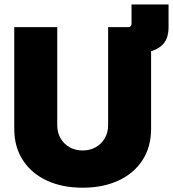

<svg xmlns="http://www.w3.org/2000/svg" viewBox="-20 -852 793 881"><path d="M476.1 -610.8V-727.5H567.9Q583.5 -727.5 583.5 -743.2V-831.5H753.4V-726.1Q753.4 -666.5 716.8 -638.7Q680.2 -610.8 627.4 -610.8ZM358.9 9.3Q265.1 9.3 194.6 -23.7Q124 -56.6 84.7 -117.4Q45.4 -178.2 45.4 -261.2V-727.5H242.7V-277.8Q242.7 -243.7 257.8 -217.5Q272.9 -191.4 299.1 -176.5Q325.2 -161.6 358.9 -161.6Q393.1 -161.6 419.4 -176.5Q445.8 -191.4 460.9 -217.5Q476.1 -243.7 476.1 -277.8V-727.5H673.3V-261.2Q673.3 -178.2 634 -117.4Q594.7 -56.6 523.9 -23.7Q453.1 9.3 358.9 9.3Z"/></svg>

Font: Inter 17pt Black
Style: Regular
Weight: 900
Version: Version 4.001;git-66647c0bb